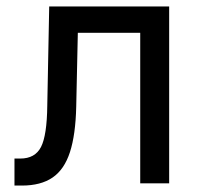

<svg xmlns="http://www.w3.org/2000/svg" viewBox="-20 -570 640 597"><path d="M25 7V-77H43Q89 -77 107.5 -113Q126 -149 127 -242L133 -550H506V0H416V-468H222L217 -238Q215 -151 197.5 -97Q180 -43 143.5 -18Q107 7 48 7Z"/></svg>

Font: JetBrains Mono Zero
Style: Regular-Zero
Weight: 400
Designer: Philipp Nurullin, Konstantin Bulenkov
Foundry: JetBrains
Version: Version 2.211